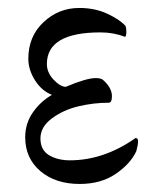

<svg xmlns="http://www.w3.org/2000/svg" viewBox="-20 -455 389 480"><path d="M43 -111.8Q43 -146.5 62.3 -174.1Q81.5 -201.7 109.9 -217.8Q84 -228 67.4 -254.4Q50.8 -280.8 50.8 -308.1Q50.8 -363.8 88.6 -399.4Q126.5 -435.1 178.2 -435.1Q217.3 -435.1 248.3 -420.7Q279.3 -406.2 293.9 -390.1Q295.9 -384.8 295.9 -375.5Q295.9 -366.2 293 -362.8Q264.2 -374 231 -374Q97.2 -374 97.2 -294.9Q97.2 -273.9 113.5 -256.3Q129.9 -238.8 144 -237.8Q196.3 -259.8 219.2 -259.8Q231 -259.8 236.8 -255.9Q259.8 -235.8 259.8 -214.8Q259.8 -198.2 252 -198.2Q213.9 -198.2 176 -189.2Q138.2 -180.2 109.6 -158.9Q81.1 -137.7 81.1 -108.9Q81.1 -80.1 102.5 -67.1Q124 -54.2 154.8 -54.2Q239.7 -54.2 318.8 -109.9Q325.2 -109.9 325.2 -102.1Q325.2 -92.8 320.8 -77.1Q306.2 -45.4 269.3 -20.3Q232.4 4.9 179.2 4.9Q118.7 4.9 80.8 -27.3Q43 -59.6 43 -111.8Z"/></svg>

Font: Crimson
Style: Roman
Weight: 400
Version: Version 0.8